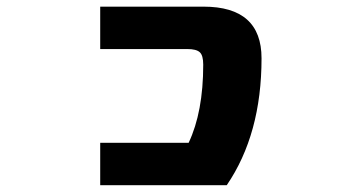

<svg xmlns="http://www.w3.org/2000/svg" viewBox="-20 -544 1040 566"><path d="M580.1 -524.4Q751 -524.4 751 -372.1Q751 -148.4 648.4 2H275.4V-123H536.1Q579.1 -213.9 579.1 -353.5Q579.1 -380.9 568.8 -390.1Q558.6 -399.4 532.2 -399.4H275.4V-524.4Z"/></svg>

Font: Gen Shin Gothic Monospace Heavy
Style: Bold
Weight: 800
Designer: [Source Han Sans]
Ryoko NISHIZUKA  (kana & ideographs); Paul D. Hunt (Latin, Greek & Cyrillic); Wenlong ZHANG  (bopomofo
Version: Version 1.002.20150607